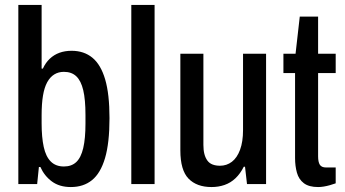

<svg xmlns="http://www.w3.org/2000/svg" viewBox="-20 -743 1394 775"><path d="M266 12Q220 12 189.5 -10.5Q159 -33 143 -69H137L130 0H54V-723H148V-466H153Q164 -490 181 -506Q198 -522 220 -530Q242 -538 269 -538Q319 -538 353 -510Q387 -482 404.5 -422.5Q422 -363 422 -266Q422 -166 404 -105Q386 -44 351.5 -16Q317 12 266 12ZM238 -71Q269 -71 288 -89Q307 -107 316 -145.5Q325 -184 325 -244V-279Q325 -341 316 -379Q307 -417 288 -435Q269 -453 238 -453Q216 -453 199 -442.5Q182 -432 170.5 -411Q159 -390 153.5 -357Q148 -324 148 -278V-245Q148 -189 156.5 -150Q165 -111 185 -91Q205 -71 238 -71Z M510 0V-723H604V0Z M834 12Q774 12 741 -22Q708 -56 708 -136V-526H801V-158Q801 -137 805 -121.5Q809 -106 817 -95Q825 -84 838 -79Q851 -74 868 -74Q895 -74 916 -90Q937 -106 949 -138.5Q961 -171 961 -218V-526H1054V0H977L969 -70H964Q950 -42 930.5 -23.5Q911 -5 886.5 3.5Q862 12 834 12Z M1264 12Q1227 12 1206.5 -3.5Q1186 -19 1178.5 -46Q1171 -73 1171 -105V-448H1124V-526H1173L1190 -676H1264V-526H1335V-448H1264V-112Q1264 -89 1271 -78Q1278 -67 1296 -67H1335V-3Q1324 1 1311.5 4.5Q1299 8 1287 10Q1275 12 1264 12Z"/></svg>

Font: Archivo Condensed Medium
Style: Regular
Weight: 500
Width: 3
Designer: Hector Gatti
Foundry: Omnibus-Type
Version: Version 2.001